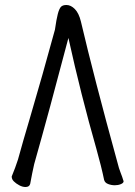

<svg xmlns="http://www.w3.org/2000/svg" viewBox="-20 -731 540 769"><path d="M246 -711Q264 -711 280 -694.5Q296 -678 304 -645Q356 -423 451 -78Q456 -57 463 -39.5Q470 -22 474 -8Q475 -7 475 -5Q475 2 464 6.5Q453 11 440 11Q426 11 413 6Q400 1 397 -10.5Q394 -22 391 -38Q389 -50 366 -135Q304 -352 254 -579Q176 -282 117 -74Q109 -39 101 5Q98 18 82 18Q70 18 57 11Q44 4 35.5 -4.5Q27 -13 27 -23Q27 -26 28 -27Q41 -58 52 -92Q72 -165 98 -252Q151 -432 200 -612Q206 -654 211.5 -675Q217 -696 224 -703.5Q231 -711 246 -711Z"/></svg>

Font: Moon Stars Kai T HW
Style: Regular
Weight: 400
Designer: GuiWonder
Version: Version 1.101